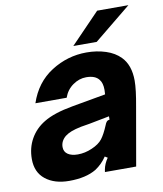

<svg xmlns="http://www.w3.org/2000/svg" viewBox="-86 -833 775 914"><g transform="rotate(-10 301.5 -375.5)"><path d="M17 -121Q17 -175 41.5 -218.5Q66 -262 111 -289Q160 -319 251 -335L414 -364Q415 -371 415 -386Q415 -419 401 -436Q383 -460 339 -460Q305 -460 274.5 -438.5Q244 -417 231 -380H80Q112 -476 190.5 -526Q269 -576 361 -576Q411 -576 454 -562Q497 -548 524 -520Q564 -479 564 -404Q564 -361 549 -280L500 0H349L351 -12Q356 -39 374 -65L361 -73Q339 -40 306 -18Q256 12 175 12Q104 12 60.5 -22.5Q17 -57 17 -121ZM306 -120Q341 -135 357.5 -156.5Q374 -178 391 -219Q395 -230 400 -235.5Q405 -241 414 -242V-258L316 -239L274 -232Q245 -226 227 -219Q209 -212 196 -202Q171 -181 171 -152Q171 -129 189 -117Q207 -105 237 -105Q272 -105 306 -120ZM418 -617H305L446 -763H597Z"/></g></svg>

Font: Open Sauce Sans ExBold Italic
Style: Regular
Weight: 800
Italic angle: -10°
Designer: Alfredo Marco Pradil
Foundry: Creative Sauce Fz LLC
Version: Version 1.477